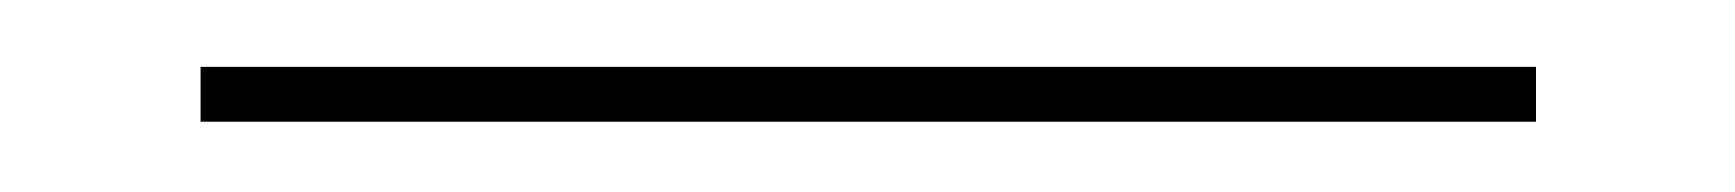

<svg xmlns="http://www.w3.org/2000/svg" viewBox="-20 38 506 56"><path d="M38.5 73.5V57.5H428V73.5Z"/></svg>

Font: Anek Odia Medium Thin
Style: Regular
Weight: 250
Version: Version 1.003